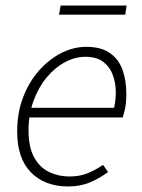

<svg xmlns="http://www.w3.org/2000/svg" viewBox="-20 -661 511 693"><path d="M226 12Q142 12 92 -38.5Q42 -89 42 -186Q42 -254 63.5 -310Q85 -366 121 -406.5Q157 -447 201 -469.5Q245 -492 292 -492Q344 -492 376 -470Q408 -448 422 -409.5Q436 -371 436 -322Q436 -305 434.5 -289.5Q433 -274 429.5 -261Q426 -248 423 -237H75L82 -272H392Q395 -287 396.5 -300Q398 -313 398 -328Q398 -360 387.5 -389.5Q377 -419 353 -437.5Q329 -456 288 -456Q251 -456 214.5 -436.5Q178 -417 148.5 -381.5Q119 -346 101 -297Q83 -248 83 -191Q83 -129 103.5 -92.5Q124 -56 157.5 -40Q191 -24 231 -24Q268 -24 297 -36Q326 -48 352 -66L370 -40Q342 -19 306.5 -3.5Q271 12 226 12ZM193 -608 199 -641H437L432 -608Z"/></svg>

Font: Source Sans 3 Light
Style: Italic
Weight: 300
Italic angle: -11°
Designer: Paul D. Hunt
Foundry: Adobe
Version: Version 3.046;hotconv 1.0.118;makeotfexe 2.5.65603